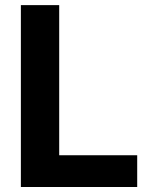

<svg xmlns="http://www.w3.org/2000/svg" viewBox="-20 -748 608 768"><path d="M63.5 0V-727.5H216.8V-127H528.8V0Z"/></svg>

Font: Konkhmer Sleokchher
Style: Regular
Weight: 400
Designer: Suon May Sophanith
Version: Version 1.000; ttfautohint (v1.8.4.7-5d5b);gftools[0.9.23]